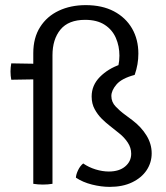

<svg xmlns="http://www.w3.org/2000/svg" viewBox="-20 -718 650 750"><path d="M144.5 -468.5 145.5 -408.5 24 -406.5Q22.5 -413.5 21.8 -422.2Q21 -431 21 -439Q21 -446.5 21.8 -454.5Q22.5 -462.5 24 -470.5ZM110 -510.5Q110 -570.5 136.8 -612.5Q163.5 -654.5 209.8 -676.2Q256 -698 315 -698Q379 -698 425 -673.8Q471 -649.5 495.8 -606.8Q520.5 -564 520.5 -508.5Q520.5 -487.5 517 -467.2Q513.5 -447 506.5 -426.5L426.5 -420Q438 -440 442.2 -460.2Q446.5 -480.5 446.5 -500.5Q446.5 -538 432.5 -570Q418.5 -602 388.8 -621.2Q359 -640.5 312.5 -640.5Q247.5 -640.5 216.2 -602.5Q185 -564.5 185 -502V0Q177 1.5 166.8 2.2Q156.5 3 147.5 3Q138.5 3 128.2 2.2Q118 1.5 110 0ZM276.5 -24Q277 -36.5 285 -53.2Q293 -70 305 -79.5Q326.5 -64.5 353.5 -56.2Q380.5 -48 405 -48Q445.5 -48 469 -67.8Q492.5 -87.5 492.5 -117.5Q492.5 -141 479 -161.2Q465.5 -181.5 446.5 -196.5L406.5 -228.5Q393.5 -238.5 377.5 -254.2Q361.5 -270 349.8 -291.5Q338 -313 338 -341Q338 -385 370.2 -417.5Q402.5 -450 449.5 -466L506.5 -425.5Q455.5 -412 435.2 -388.2Q415 -364.5 415 -343Q415 -319 432.2 -301.5Q449.5 -284 459.5 -276.5L497 -248.5Q531.5 -222.5 552 -189.2Q572.5 -156 572.5 -119Q572.5 -83 552.8 -53.2Q533 -23.5 496.2 -5.8Q459.5 12 408.5 12Q375.5 12 339.5 3Q303.5 -6 276.5 -24Z"/></svg>

Font: Signika Light
Style: Regular
Weight: 300
Designer: Anna Giedry
Foundry: Anna Giedry
Version: Version 2.000